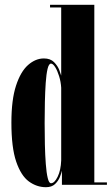

<svg xmlns="http://www.w3.org/2000/svg" viewBox="-20 -770 467 800"><path d="M171.5 10Q133 10 100.2 -14Q67.5 -38 47.5 -96.5Q27.5 -155 27.5 -259Q27.5 -354.5 46.8 -413.2Q66 -472 97 -499.2Q128 -526.5 163 -526.5Q190 -526.5 205.2 -511Q220.5 -495.5 227 -478.2Q233.5 -461 235 -455V-739H188.5V-750H373V-10H425.5V0H238V-59Q236 -49 229.5 -32.5Q223 -16 209.2 -3Q195.5 10 171.5 10ZM192.5 -6.5Q207 -6.5 220.2 -33.5Q233.5 -60.5 235 -102V-404.5Q233.5 -429.5 226.2 -452.8Q219 -476 209.8 -490.5Q200.5 -505 192.5 -505Q183.5 -505 178.2 -483Q173 -461 170.5 -424.8Q168 -388.5 167 -344.8Q166 -301 166 -257.5Q166 -212.5 167 -168Q168 -123.5 170.8 -87Q173.5 -50.5 178.8 -28.5Q184 -6.5 192.5 -6.5Z"/></svg>

Font: Imbue 100pt ExtraBold
Style: Regular
Weight: 800
Designer: Tyler Finck
Foundry: Etcetera Type Company
Version: Version 1.102; ttfautohint (v1.8.3)